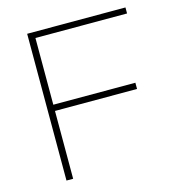

<svg xmlns="http://www.w3.org/2000/svg" viewBox="-100 -747 769 834"><g transform="rotate(-15 284.5 -330.0)"><path d="M97 0V-660H539V-633H127V-333H496V-305H127V0Z"/></g></svg>

Font: Human Sans ExtraLight
Style: Regular
Weight: 200
Designer: Tim Radville
Foundry: Continuum
Version: Version 1.000;FEAKit 1.0